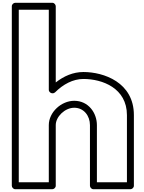

<svg xmlns="http://www.w3.org/2000/svg" viewBox="-20 -1336 1033 1381"><path d="M115 -25V-1266H331V-690C331 -674.9 345.3 -665 356 -665H359C365.8 -665 372.8 -668.4 376.7 -672.3C433.6 -729.2 504.8 -768 580 -768C716.2 -768 893 -702.2 893 -508V-25H677V-436C677 -523.2 616.7 -611 514 -611C420.7 -611 331 -528.8 331 -436V-25ZM65 0C65 10.7 74.9 25 90 25H356C366.7 25 381 15.1 381 0V-436C381 -497.2 447.3 -561 514 -561C583.3 -561 627 -502.8 627 -436V0C627 10.7 636.9 25 652 25H918C928.7 25 943 15.1 943 0V-508C943 -743.8 725.8 -818 580 -818C505.6 -818 438.7 -788.3 381 -743V-1291C381 -1301.7 371.1 -1316 356 -1316H90C79.3 -1316 65 -1306.1 65 -1291Z"/></svg>

Font: Poland Can Into
Style: BigWritingsOLn
Weight: 700
Foundry: Cannot Into Space Fonts
Version: Version 0.92